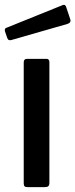

<svg xmlns="http://www.w3.org/2000/svg" viewBox="-28 -773 311 793"><path d="M176 -19Q176 -8 171.5 -4Q167 0 156 0H88Q77 0 73.5 -3.5Q70 -7 70 -16V-515Q70 -530 84 -530H164Q176 -530 176 -516ZM245 -745 262 -694Q267 -679 250 -674L20 -608Q13 -606 9 -607.5Q5 -609 2 -616L-7 -642Q-11 -655 -2 -658L231 -752Q241 -756 245 -745Z"/></svg>

Font: Libre Franklin Thin Medium
Style: Regular
Weight: 500
Version: Version 3.000